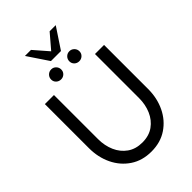

<svg xmlns="http://www.w3.org/2000/svg" viewBox="-294 -1129 1256 1256"><g transform="rotate(-45 334.0 -501.0)"><path d="M334 13Q250 13 188.5 -28Q127 -69 93.5 -138.2Q60 -207.5 60 -292V-700H144V-292Q144 -231.5 166 -181.2Q188 -131 230.5 -101Q273 -71 334 -71Q395.5 -71 437.8 -101.2Q480 -131.5 501.8 -181.8Q523.5 -232 523.5 -292V-700H607.5V-292Q607.5 -207.5 574 -138.2Q540.5 -69 479.2 -28Q418 13 334 13ZM250 -739Q230 -739 216.2 -752Q202.5 -765 202.5 -784.5Q202.5 -804 216.2 -817.8Q230 -831.5 250 -831.5Q269 -831.5 282.5 -817.8Q296 -804 296 -784.5Q296 -765 282.5 -752Q269 -739 250 -739ZM418 -739Q398 -739 384.5 -752Q371 -765 371 -784.5Q371 -804 384.5 -817.8Q398 -831.5 418 -831.5Q437 -831.5 450.8 -817.8Q464.5 -804 464.5 -784.5Q464.5 -765 450.8 -752Q437 -739 418 -739ZM287 -871 190.5 -1015H246.5L333.5 -915L419 -1015H475.5L380 -871Z"/></g></svg>

Font: Urbanist Medium
Style: Regular
Weight: 500
Designer: Corey Hu
Foundry: Corey Hu
Version: Version 1.321; ttfautohint (v1.8.4.7-5d5b)